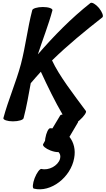

<svg xmlns="http://www.w3.org/2000/svg" viewBox="-20 -876 783 1424"><path d="M426 -19 369 76C364 75 358 75 352 75C339 75 323 109 316 150C315 156 315 162 314 168L300 193C293 205 318 226 354 240C377 249 399 253 414 252C426 264 431 281 425 303C409 355 340 390 288 377C276 374 253 404 237 445C222 485 219 520 231 523C357 554 505 439 530 297C542 235 527 179 495 139L558 32C559 30 560 28 559 25C562 22 566 20 569 17C603 -13 624 -44 617 -53C529 -172 419 -313 366 -428C483 -542 610 -646 739 -747C750 -756 738 -787 714 -817C689 -846 661 -862 650 -853C507 -740 380 -610 261 -473C296 -582 340 -691 369 -800C371 -813 340 -824 298 -824C257 -824 221 -813 219 -800C184 -666 170 -534 135 -400C99 -266 41 -134 5 0C3 13 35 24 76 24C118 24 153 13 155 0C178 -87 192 -173 208 -259C233 -288 257 -316 283 -344C333 -235 390 -119 444 -27C434 -26 428 -23 426 -19Z"/></svg>

Font: Nupuram Black Oblique
Style: Regular
Weight: 900
Designer: Santhosh Thottingal (santhosh.thottingal@gmail.com)
Foundry: SMC
Version: Version 1.000